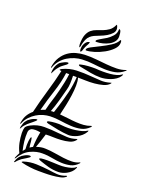

<svg xmlns="http://www.w3.org/2000/svg" viewBox="-174 -1035 841 1116"><g transform="rotate(20 246.5 -477.0)"><path d="M475 -693Q482 -698 481 -693.5Q480 -689 478 -686Q469 -672 454.5 -662Q440 -652 423.5 -646Q407 -640 391 -637Q375 -634 363 -634Q332 -634 299 -640Q266 -646 233 -653Q231 -653 226 -655Q221 -657 221 -659Q219 -662 224.5 -664Q230 -666 232 -666Q239 -668 250.5 -669.5Q262 -671 275 -672Q288 -673 299.5 -673Q311 -673 319 -673Q341 -671 364.5 -671Q388 -671 409 -673Q430 -675 447.5 -680Q465 -685 475 -693ZM489 -726Q494 -728 492 -725Q490 -722 489 -721Q463 -698 432 -692Q401 -686 367.5 -687.5Q334 -689 298.5 -693.5Q263 -698 227 -696Q206 -695 183 -688Q160 -681 139.5 -668.5Q119 -656 102.5 -636.5Q86 -617 77 -592Q75 -588 74.5 -588Q74 -588 73.5 -589Q73 -590 73 -592Q73 -594 73 -595Q79 -631 95 -656Q111 -681 133 -696.5Q155 -712 181 -719Q207 -726 233 -727Q269 -728 303.5 -724.5Q338 -721 370.5 -718Q403 -715 433 -715.5Q463 -716 489 -726ZM160 -648Q162 -645 154 -638Q146 -631 142 -629Q134 -623 127 -617.5Q120 -612 114 -604Q106 -595 100.5 -586Q95 -577 90 -566Q88 -559 86 -559Q85 -559 85 -566V-573Q87 -588 91 -600Q95 -612 105 -625Q109 -631 118.5 -636.5Q128 -642 137 -646Q146 -650 153 -651Q160 -652 160 -648ZM430 -626Q435 -628 434.5 -625.5Q434 -623 432 -621Q419 -606 394.5 -599Q370 -592 342 -589.5Q314 -587 286.5 -588Q259 -589 241 -589Q247 -569 246.5 -540.5Q246 -512 241.5 -479.5Q237 -447 230 -414Q223 -381 216 -352Q243 -350 269 -346.5Q295 -343 319 -341.5Q343 -340 365 -341.5Q387 -343 408 -351Q413 -353 413 -350Q413 -347 411 -345Q387 -321 358 -315Q329 -309 297 -311Q265 -313 232 -318Q199 -323 166 -322Q145 -321 124 -315Q103 -309 83.5 -297Q64 -285 47.5 -267.5Q31 -250 21 -226Q20 -222 18 -222Q16 -222 16 -225.5Q16 -229 17 -231Q22 -260 34 -279Q46 -298 63 -312Q80 -384 101.5 -456Q123 -528 137 -592Q136 -592 130.5 -592.5Q125 -593 125 -595Q125 -597 128 -599Q131 -601 134 -603Q176 -623 220 -624.5Q264 -626 310 -622Q339 -620 368.5 -618Q398 -616 430 -626ZM210 -589Q211 -564 210 -542Q209 -520 204 -503Q195 -467 184 -428Q173 -389 159 -352Q163 -353 168 -353Q173 -353 178 -353L193 -400Q207 -444 218.5 -491Q230 -538 233 -589ZM167 -590Q159 -530 138 -467Q117 -404 100 -338Q108 -341 114.5 -343.5Q121 -346 127 -348Q132 -368 137 -386.5Q142 -405 147 -419Q149 -425 154 -442Q159 -459 165 -483Q171 -507 177 -535Q183 -563 186 -590ZM399 -318Q404 -322 403.5 -317.5Q403 -313 401 -311Q393 -297 380.5 -286Q368 -275 354 -268.5Q340 -262 325.5 -258.5Q311 -255 300 -256Q269 -258 235 -264.5Q201 -271 170 -278Q168 -279 163.5 -280.5Q159 -282 159 -285Q158 -287 162.5 -289.5Q167 -292 169 -292Q176 -294 186.5 -295Q197 -296 208.5 -297Q220 -298 230.5 -297.5Q241 -297 248 -296Q266 -294 287.5 -294Q309 -294 330.5 -297Q352 -300 370 -305Q388 -310 399 -318ZM421 -130Q423 -131 423 -129Q423 -127 422 -125Q400 -101 373.5 -95Q347 -89 318 -90.5Q289 -92 259 -98Q229 -104 200 -104Q163 -105 124.5 -87Q86 -69 60 -25Q57 -21 56 -21Q55 -21 55.5 -24Q56 -27 56 -28Q60 -39 63.5 -45Q67 -51 71 -59Q57 -87 51 -115.5Q45 -144 44 -175Q44 -198 48 -209Q52 -220 75 -232Q113 -252 156 -252Q199 -252 242 -247Q270 -244 298 -242.5Q326 -241 356 -251Q361 -253 360 -249.5Q359 -246 357 -244Q344 -228 321 -222Q298 -216 272 -214.5Q246 -213 222 -214Q198 -215 184 -214H178Q171 -190 163.5 -168.5Q156 -147 149 -127Q164 -132 177.5 -134.5Q191 -137 206 -136Q235 -135 264 -130Q293 -125 320.5 -121.5Q348 -118 373.5 -118.5Q399 -119 421 -130ZM144 -215Q138 -216 125.5 -217.5Q113 -219 98 -217Q88 -216 81 -209Q74 -202 73 -192Q71 -162 74 -134.5Q77 -107 84 -78L96 -93Q95 -105 95 -119Q95 -133 96.5 -144.5Q98 -156 100 -163Q102 -170 105 -170Q107 -170 108 -165Q109 -160 110 -154Q111 -148 111.5 -142Q112 -136 112 -133Q113 -127 113.5 -121.5Q114 -116 115 -110Q120 -113 124 -116Q128 -119 133 -121Q134 -166 144 -215ZM414 -97Q414 -94 412 -90Q406 -76 395 -65.5Q384 -55 371 -48Q358 -41 344.5 -37.5Q331 -34 321 -34Q286 -34 257.5 -42Q229 -50 201 -60Q199 -61 195 -63Q191 -65 190 -68Q189 -70 194 -72Q199 -74 201 -74Q207 -75 216.5 -75.5Q226 -76 236.5 -76Q247 -76 257 -75.5Q267 -75 274 -75Q291 -74 311 -73.5Q331 -73 349.5 -75.5Q368 -78 384.5 -83Q401 -88 410 -97Q413 -100 414 -97ZM103 -277Q103 -274 96.5 -268Q90 -262 81.5 -255Q73 -248 65.5 -242Q58 -236 56 -234Q48 -226 41 -218.5Q34 -211 29 -200Q24 -191 24 -197.5Q24 -204 25 -207Q27 -215 31.5 -228.5Q36 -242 49 -255Q55 -260 63.5 -265.5Q72 -271 80.5 -274.5Q89 -278 95.5 -279Q102 -280 103 -277ZM377 -29Q378 -25 374 -23Q362 -13 340.5 -8.5Q319 -4 294.5 -2Q270 0 247 0Q224 0 210 0Q185 0 157.5 -3.5Q130 -7 110 -12Q108 -13 104.5 -13.5Q101 -14 101 -16Q101 -18 104.5 -19.5Q108 -21 110 -22Q148 -34 187.5 -32.5Q227 -31 267 -26Q292 -22 317.5 -20Q343 -18 371 -29Q377 -31 377 -29ZM140 -63Q140 -60 133.5 -55.5Q127 -51 119 -46Q111 -41 103.5 -36.5Q96 -32 93 -30Q85 -23 79 -18Q73 -13 67 -5Q62 0 60 0H59V-1Q59 -1 59 -3Q64 -18 69.5 -28Q75 -38 89 -49Q95 -53 103 -57.5Q111 -62 119 -64.5Q127 -67 133 -67Q139 -67 140 -63ZM230 -805Q236 -807 235 -803Q234 -799 232 -794Q227 -785 224 -779.5Q221 -774 219 -769.5Q217 -765 215 -759.5Q213 -754 210 -744Q208 -739 206.5 -738Q205 -737 204 -736Q201 -734 199.5 -739Q198 -744 198 -752Q198 -758 199.5 -766Q201 -774 205 -782Q209 -790 215 -796.5Q221 -803 230 -805ZM193 -766Q190 -757 189 -757Q187 -757 185.5 -763Q184 -769 184 -774Q184 -812 192.5 -833.5Q201 -855 215.5 -867Q230 -879 248 -885Q266 -891 284 -898Q302 -905 318.5 -916.5Q335 -928 346 -952Q348 -957 351 -951Q354 -945 356 -936Q359 -918 346.5 -904Q334 -890 316 -879.5Q298 -869 278 -861.5Q258 -854 245 -848Q218 -835 207.5 -813.5Q197 -792 193 -766ZM227 -757Q227 -767 250 -779Q273 -791 302.5 -805.5Q332 -820 360 -838Q388 -856 398 -878H400Q404 -878 404.5 -872Q405 -866 405 -864Q405 -842 385.5 -822Q366 -802 338 -786.5Q310 -771 280.5 -762Q251 -753 231 -753Q227 -753 227 -757ZM264 -825Q266 -832 282.5 -841Q299 -850 318.5 -862Q338 -874 353.5 -891.5Q369 -909 369 -933Q369 -936 369.5 -936Q370 -936 375 -934Q381 -929 382.5 -915.5Q384 -902 384 -894Q384 -876 373 -862Q362 -848 345 -839Q328 -830 308 -825Q288 -820 271 -820Q269 -820 266 -820.5Q263 -821 264 -825Z"/></g></svg>

Font: Akronim
Style: Regular
Weight: 400
Designer: Grzegorz Klimczewski
Foundry: Fonty.PL
Version: Version 1.001